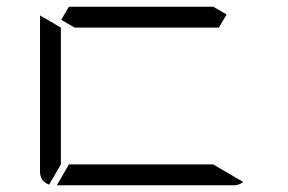

<svg xmlns="http://www.w3.org/2000/svg" viewBox="-20 -551 856 571"><path d="M631 -469H408H202L162 -492L185 -531H408H614L654 -508ZM614 -62 703 -10Q691 0 676 0H408H149L185 -62H408ZM126 -2Q99 -12 99 -41V-500V-505L139 -482L152 -474L161 -469V-265V-62Z"/></svg>

Font: DSEG7 Modern
Style: Light
Weight: 300
Designer: Keshikan(Twitter:@keshinomi_88pro)
Version: Version 0.46